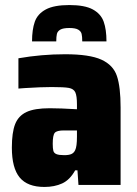

<svg xmlns="http://www.w3.org/2000/svg" viewBox="-20 -733 543 761"><path d="M27 -148Q27 -208 40 -241Q53 -274 85 -289Q117 -304 177 -304Q219 -304 285 -300V-319Q285 -353 278.5 -367Q272 -381 253 -384.5Q234 -388 185 -388Q144 -388 80 -384Q60 -382 53 -382V-502Q145 -518 238 -518Q335 -518 382 -496.5Q429 -475 443.5 -431.5Q458 -388 458 -307V0H291L287 -58H278Q257 -20 226.5 -6Q196 8 156 8Q89 8 58 -29.5Q27 -67 27 -148ZM278 -138Q285 -152 285 -191V-216H233Q205 -216 197 -206.5Q189 -197 189 -163Q189 -144 191.5 -135Q194 -126 204 -122Q214 -118 235 -118Q253 -118 263 -122.5Q273 -127 278 -138ZM402 -569H306Q306 -588 303.5 -598.5Q301 -609 290 -615.5Q279 -622 255 -622Q230 -622 219 -615.5Q208 -609 205.5 -598.5Q203 -588 203 -569H107Q107 -616 118 -647Q129 -678 161.5 -695.5Q194 -713 255 -713Q316 -713 348 -695.5Q380 -678 391 -647Q402 -616 402 -569Z"/></svg>

Font: Saira Semi Condensed ExtraBold
Style: Regular
Weight: 800
Width: 4
Designer: Hector Gatti with collaboration of the Omnibus-Type team
Foundry: Omnibus-Type
Version: Version 1.001; ttfautohint (v1.8)